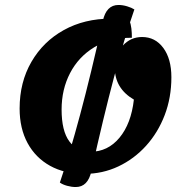

<svg xmlns="http://www.w3.org/2000/svg" viewBox="-20 -675 761 773"><path d="M285 78Q268 78 250 73Q232 68 221 60Q259 -51 302.5 -213Q346 -375 394 -591Q408 -655 457 -655Q474 -655 492 -649.5Q510 -644 521 -637Q482 -526 439 -364Q396 -202 348 14Q334 78 285 78ZM320 25Q240 25 181.5 -7.5Q123 -40 91 -99Q59 -158 59 -238Q59 -344 106.5 -426Q154 -508 237 -554Q320 -600 427 -600Q446 -600 463 -598.5Q480 -597 501 -592Q507 -578 509 -560Q511 -542 511 -523Q422 -523 359 -484.5Q296 -446 262 -380.5Q228 -315 228 -234Q228 -148 259 -106Q290 -64 344 -64Q414 -64 461 -120.5Q508 -177 519 -274Q442 -319 442 -403Q442 -456 474 -491Q506 -526 552 -526Q605 -526 637.5 -482Q670 -438 670 -364Q670 -282 643 -211.5Q616 -141 568 -88Q520 -35 456.5 -5Q393 25 320 25Z"/></svg>

Font: Lemonada SemiBold
Style: Regular
Weight: 600
Designer: Mohamed Gaber (Arabic), Eduardo Tunni (Latin)
Foundry: Kief Type Foundry
Version: Version 4.005; ttfautohint (v1.8.3)